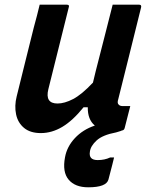

<svg xmlns="http://www.w3.org/2000/svg" viewBox="-20 -556 640 818"><path d="M149 -536H265Q277 -536 273 -525Q251 -437 229.5 -350.5Q208 -264 186 -176Q171 -115 225 -115Q255 -115 291.5 -134Q328 -153 376 -204Q388 -255 401 -304.5Q414 -354 428 -410Q442 -466 460 -536H573Q584 -536 581 -524Q557 -427 531.5 -324.5Q506 -222 484 -134Q478 -116 486 -110Q491 -104 504 -104H535Q529 -81 523 -57Q517 -33 511 -10Q508 0 498 0H497L498 1Q493 3 475 8Q417 19 391.5 42.5Q366 66 363 90Q357 126 396 126Q426 126 449 115H466Q463 128 458 147.5Q453 167 442 209Q433 242 356 242Q300 242 272.5 209.5Q245 177 257 114Q265 69 299 32.5Q333 -4 384 -21Q353 -47 354 -99H336Q290 -42 245.5 -15.5Q201 11 154 11Q109 11 82.5 -11Q56 -33 48.5 -69Q41 -105 51 -145Q69 -219 87.5 -292.5Q106 -366 124 -439Q131 -465 137.5 -489.5Q144 -514 149 -536Z"/></svg>

Font: Recursive Sn Lnr St SmB
Style: Italic
Weight: 600
Italic angle: -15°
Version: Version 1.079;hotconv 1.0.112;makeotfexe 2.5.65598; ttfautoh